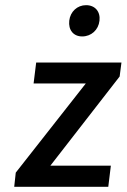

<svg xmlns="http://www.w3.org/2000/svg" viewBox="-20 -728 490 743"><path d="M399 -5 409 -87H175L443 -432L450 -486H120L110 -405H312L41 -60L35 -5ZM365 -648C369 -683 348 -708 313 -708C279 -708 252 -683 248 -648C244 -612 264 -587 298 -587C333 -587 361 -612 365 -648Z"/></svg>

Font: Falling Sky
Style: LightObl
Weight: 400
Designer: Paul D. Hunt
Foundry: Adobe Systems Incorporated
Version: Version 1.02